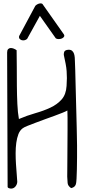

<svg xmlns="http://www.w3.org/2000/svg" viewBox="-20 -1114 512 1145"><path d="M381.8 -455.1Q374 -450.2 353.5 -441.9Q333 -433.6 306.2 -423.8Q279.3 -414.1 249.5 -403.3Q219.7 -392.6 192.9 -382.3Q166 -372.1 145 -363.8Q124 -355.5 116.2 -349.6Q98.6 -336.9 89.8 -314Q81.1 -291 77.1 -262.2Q73.2 -233.4 73.2 -200.7Q73.2 -168 75.2 -136.7Q77.1 -105.5 79.6 -77.1Q82 -48.8 83 -29.3Q82 -13.7 71.8 -1.5Q61.5 10.7 45.9 10.7Q40 10.7 32.2 7.8Q24.4 4.9 25.4 -2.9L22.5 -800.8Q22.5 -814.5 28.3 -820.8Q34.2 -827.1 43 -827.6Q51.8 -828.1 61.5 -824.2Q71.3 -820.3 79.1 -814.5Q80.1 -771.5 80.1 -715.8Q80.1 -660.2 80.6 -603.5Q81.1 -546.9 83.5 -494.1Q85.9 -441.4 92.8 -404.3Q140.6 -424.8 190.4 -439Q240.2 -453.1 280.8 -472.2Q321.3 -491.2 347.7 -521Q374 -550.8 377 -601.6Q378.9 -627.9 378.9 -648.4Q378.9 -668.9 377.4 -689.5Q376 -710 371.6 -732.9Q367.2 -755.9 360.4 -787.1Q360.4 -806.6 368.7 -812Q377 -817.4 389.6 -817.4Q403.3 -817.4 410.6 -810.5Q418 -803.7 421.4 -793.5Q424.8 -783.2 425.8 -770.5Q426.8 -757.8 426.8 -747.1Q427.7 -730.5 428.7 -695.3Q429.7 -660.2 430.7 -616.7Q431.6 -573.2 433.1 -524.4Q434.6 -475.6 435.5 -432.1Q436.5 -388.7 437.5 -353.5Q438.5 -318.4 438.5 -301.8Q439.5 -281.2 439.5 -247.1Q439.5 -212.9 439.5 -175.8Q439.5 -138.7 438.5 -104Q437.5 -69.3 436.5 -48.8Q435.5 -40 435.1 -31.2Q434.6 -22.5 432.1 -14.6Q429.7 -6.8 423.3 -1Q417 4.9 404.3 7.8Q384.8 -4.9 383.3 -22.5Q381.8 -40 380.9 -60.5Q380.9 -72.3 381.3 -103Q381.8 -133.8 381.8 -173.8Q381.8 -213.9 382.3 -258.3Q382.8 -302.7 382.8 -342.3Q382.8 -381.8 382.8 -412.6Q382.8 -443.4 381.8 -455.1ZM141.6 -881.8Q134.8 -876 126 -874Q117.2 -872.1 109.4 -874.5Q101.6 -877 96.7 -882.8Q91.8 -888.7 93.8 -898.4L189.5 -1077.1Q190.4 -1080.1 197.3 -1085Q204.1 -1089.8 211.9 -1092.3Q219.7 -1094.7 227.1 -1093.3Q234.4 -1091.8 238.3 -1083L357.4 -914.1Q366.2 -903.3 362.3 -896Q358.4 -888.7 349.6 -884.8Q340.8 -880.9 329.6 -880.9Q318.4 -880.9 312.5 -885.7L217.8 -1019.5Z"/></svg>

Font: Shadows Into Light Two
Style: Regular
Weight: 400
Designer: Kimberly Geswein
Foundry: Kimberly Geswein
Version: Version 1.003 2012